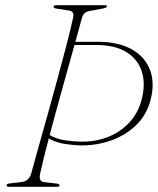

<svg xmlns="http://www.w3.org/2000/svg" viewBox="-20 -720 608 740"><path d="M135 -52Q127.5 -20.5 150.5 -18L198.5 -12.5Q209.5 -11.5 209.5 -5Q209.5 0 198.5 0H15.5Q5.5 0 5.5 -5.5Q4.5 -12 17.5 -13L63 -18.5Q90 -21 100 -50Q111 -91.5 127.8 -151Q144.5 -210.5 163.8 -279Q183 -347.5 201.8 -416.8Q220.5 -486 236.5 -547.2Q252.5 -608.5 262 -652.5Q267 -676.5 246 -679.5L199 -686.5Q186 -688.5 186 -695Q186 -700 202 -700H383.5Q392 -700 392 -696Q392 -690 377.5 -687.5L327 -678Q303 -674.5 296.5 -653.5Q291 -633 284.5 -609.2Q278 -585.5 270.5 -559H355.5Q436 -559 488 -529.8Q540 -500.5 559 -448.2Q578 -396 558.5 -328.5Q543.5 -275.5 504.8 -237.8Q466 -200 411.2 -179.8Q356.5 -159.5 293.5 -159.5Q262.5 -160 228.5 -165.5Q194.5 -171 168 -186.5Q157.5 -146 149 -111.8Q140.5 -77.5 135 -52ZM294.5 -174Q379 -173.5 441.2 -215.8Q503.5 -258 524.5 -330.5Q542 -394 527 -442.8Q512 -491.5 467.5 -519Q423 -546.5 351.5 -546.5H267Q245 -467 219 -374Q193 -281 171.5 -199.5Q198.5 -183.5 233.8 -178.8Q269 -174 294.5 -174Z"/></svg>

Font: Fraunces 72pt S000 Thin
Style: Italic
Weight: 100
Italic angle: -16°
Version: Version 1.000; ttfautohint (v1.8.3)